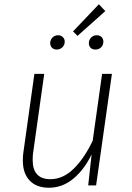

<svg xmlns="http://www.w3.org/2000/svg" viewBox="-20 -868 617 899"><path d="M87 -116Q87 -139 89 -151L141 -522H187L135 -152Q133 -140 133 -119Q133 -29 216 -29Q275 -29 325 -78Q375 -127 414 -209L458 -522H504L430 0H393L409 -145Q374 -73 323 -31Q272 11 209 11Q151 11 119 -22.5Q87 -56 87 -116ZM443 -848 473 -816 343 -700 322 -721ZM215 -666Q215 -681 225.5 -692Q236 -703 252 -703Q265 -703 274 -694.5Q283 -686 283 -673Q283 -657 272 -646.5Q261 -636 245 -636Q232 -636 223.5 -644.5Q215 -653 215 -666ZM396 -666Q396 -681 406.5 -692Q417 -703 433 -703Q447 -703 455.5 -694.5Q464 -686 464 -673Q464 -657 453.5 -646.5Q443 -636 427 -636Q413 -636 404.5 -644Q396 -652 396 -666Z"/></svg>

Font: Fira Sans ExtraLight
Style: Italic
Weight: 275
Italic angle: -8°
Designer: Carrois Corporate & Edenspiekermann AG
Foundry: Carrois Corporate GbR & Edenspiekermann AG
Version: Version 4.203